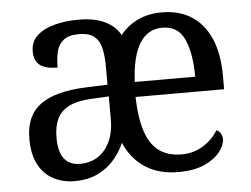

<svg xmlns="http://www.w3.org/2000/svg" viewBox="-44 -601 868 665"><g transform="rotate(-5 389.5 -268.0)"><path d="M190 10Q149 10 116 -7.5Q83 -25 64.5 -60.5Q46 -96 46 -150Q46 -230 98 -268Q150 -306 256 -310L332 -313V-373Q332 -409 326.5 -436.5Q321 -464 303 -480Q285 -496 248 -496Q214 -496 195.5 -482Q177 -468 171 -443.5Q165 -419 165 -387Q124 -387 104 -402Q84 -417 84 -450Q84 -484 107 -505Q130 -526 168 -536Q206 -546 251 -546Q287 -546 314 -539Q341 -532 362 -517.5Q383 -503 396 -480Q422 -512 458 -529Q494 -546 541 -546Q601 -546 644 -518.5Q687 -491 710 -438Q733 -385 733 -307V-262H425Q427 -189 442.5 -142Q458 -95 489 -72.5Q520 -50 568 -50Q609 -50 642.5 -71Q676 -92 694 -123Q702 -120 708 -111Q714 -102 714 -90Q714 -70 696 -46.5Q678 -23 642 -6.5Q606 10 551 10Q483 10 436 -20.5Q389 -51 364 -108Q352 -79 329 -51.5Q306 -24 271.5 -7Q237 10 190 10ZM213 -48Q250 -48 276.5 -65.5Q303 -83 318 -115.5Q333 -148 333 -191V-272L275 -269Q224 -267 194.5 -252Q165 -237 152.5 -210.5Q140 -184 140 -145Q140 -113 148 -91.5Q156 -70 172.5 -59Q189 -48 213 -48ZM637 -314Q637 -395 615 -444Q593 -493 538 -493Q487 -493 459 -447.5Q431 -402 427 -314Z"/></g></svg>

Font: Noto Serif SemiCondensed
Style: Regular
Weight: 400
Width: 4
Designer: Monotype Design Team
Foundry: Monotype Imaging Inc.
Version: Version 2.013